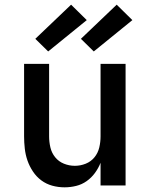

<svg xmlns="http://www.w3.org/2000/svg" viewBox="-20 -793 640 821"><path d="M256 8Q229 8 203.5 1Q178 -6 157 -21.5Q136 -37 121 -59.5Q106 -82 97.5 -106.5Q89 -131 86 -157.5Q83 -184 83 -210V-520H190V-210Q190 -186 195.5 -162.5Q201 -139 216 -120.5Q231 -102 253.5 -93Q276 -84 300 -84Q324 -84 346.5 -93Q369 -102 384 -120.5Q399 -139 404.5 -162.5Q410 -186 410 -210V-520H517V0H410V-97Q401 -74 386 -53.5Q371 -33 350.5 -18.5Q330 -4 305.5 2Q281 8 256 8ZM381 -573 326 -627 479 -773 546 -707ZM186 -573 131 -627 284 -773 351 -707Z"/></svg>

Font: Iosevka Semibold Extended
Style: Regular
Weight: 600
Width: 7
Monospace: yes
Designer: Belleve Invis
Foundry: Belleve Invis
Version: Version 32.5.0; ttfautohint (v1.8.4)